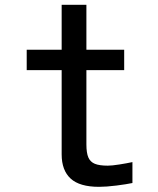

<svg xmlns="http://www.w3.org/2000/svg" viewBox="-20 -752 640 780"><path d="M230.5 -125V-467H88.5V-550H230.5V-732.5H331V-550H484.5V-467H331V-165Q331 -130.5 339 -112.2Q347 -94 365.5 -86.5Q384 -79 418 -79Q434.5 -79 464.8 -83.8Q495 -88.5 518 -93.5V-8.5Q494.5 -3.5 453 1.8Q411.5 7 382.5 7Q303.5 7 267 -26.5Q230.5 -60 230.5 -125Z"/></svg>

Font: JuliaMono Medium
Style: Regular
Weight: 500
Monospace: yes
Designer: cormullion
Foundry: corm
Version: Version 0.054; ttfautohint (v1.8.4)